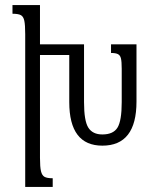

<svg xmlns="http://www.w3.org/2000/svg" viewBox="-20 -734 604 754"><path d="M516 -560V-335Q516 -162 382 -162Q252 -162 252 -333V-518H137V-114Q137 -78 141 -61.5Q145 -45 155 -39.5Q165 -34 187 -34V0H79V-600Q79 -636 75.5 -652.5Q72 -669 62 -674.5Q52 -680 29 -680V-714H137V-560H310V-333Q310 -259 327 -232.5Q344 -206 382 -206Q425 -206 441.5 -233Q458 -260 458 -333V-464Q458 -492 455 -504.5Q452 -517 443 -521.5Q434 -526 416 -526V-560Z"/></svg>

Font: Noto Serif Armenian Light Cond
Style: Regular
Weight: 300
Width: 3
Designer: Monotype Design team
Foundry: Monotype Imaging Inc.
Version: Version 1.000